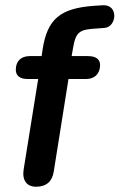

<svg xmlns="http://www.w3.org/2000/svg" viewBox="-20 -701 454 729"><path d="M117 8C156 8 178 -12 184 -49L240 -401H307C339 -401 360 -421 360 -454C360 -476 344 -488 314 -488H252L257 -517C268 -583 283 -589 350 -593L377 -595C424 -599 431 -685 370 -681L338 -679C208 -670 160 -628 142 -515L138 -488H93C60 -488 40 -469 40 -436C40 -414 55 -401 85 -401H125L70 -59C63 -17 81 8 117 8Z"/></svg>

Font: SN Pro Semibold
Style: Italic
Weight: 600
Italic angle: -9°
Designer: Tobias Whetton
Foundry: Supernotes
Version: Version 1.001;Glyphs 3.2 (3249)